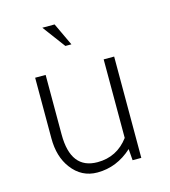

<svg xmlns="http://www.w3.org/2000/svg" viewBox="-102 -737 737 831"><g transform="rotate(-15 267.0 -321.5)"><path d="M240 -553 164 -655H219L267 -553ZM389 -51Q320 12 233 12Q162 12 118 -47Q78 -100 78 -182V-454H125V-187Q125 -31 245 -31Q332 -31 385 -102V-454H432V0H393Z"/></g></svg>

Font: TajawalTap
Style: Regular
Weight: 300
Designer: Boutros Fonts
Foundry: Created by Boutros International 2017
Version: Version 2.700